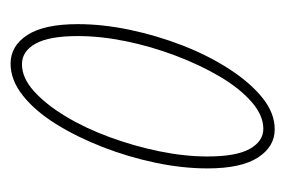

<svg xmlns="http://www.w3.org/2000/svg" viewBox="-106 -416 527 354"><g transform="rotate(-90 157.0 -238.5)"><path d="M96 5Q64 5 44 -26Q24 -57 24 -119Q24 -165 34.5 -215Q45 -265 63.5 -312.5Q82 -360 106 -398.5Q130 -437 158.5 -459.5Q187 -482 217 -482Q250 -482 270 -451Q290 -420 290 -358Q290 -312 279.5 -262Q269 -212 250.5 -164.5Q232 -117 207 -78.5Q182 -40 154 -17.5Q126 5 96 5ZM97 -16Q122 -16 147 -38Q172 -60 193.5 -96.5Q215 -133 232 -178Q249 -223 258.5 -269.5Q268 -316 268 -358Q268 -411 254 -436Q240 -461 216 -461Q191 -461 166.5 -439Q142 -417 120 -380.5Q98 -344 81.5 -299Q65 -254 55.5 -207.5Q46 -161 46 -119Q46 -66 60 -41Q74 -16 97 -16Z"/></g></svg>

Font: Zen Loop
Style: Italic
Weight: 400
Italic angle: -15°
Designer: Yoshimichi Ohira
Foundry: A-1 Corp ZenFonts
Version: Version 1.000; ttfautohint (v1.8.3)